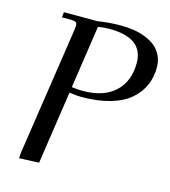

<svg xmlns="http://www.w3.org/2000/svg" viewBox="-107 -797 788 888"><g transform="rotate(15 286.5 -353.5)"><path d="M65.9 3.9 67.9 -22 160.2 -637.2Q162.1 -650.9 162.1 -655.8Q162.1 -668.5 155.3 -672.6Q148.4 -676.8 129.9 -676.8H88.9L91.8 -702.1H252.9Q307.1 -710.9 361.8 -710.9Q394.5 -710.9 423.8 -706.5Q453.1 -702.1 481 -691.2Q508.8 -680.2 528.8 -664.1Q548.8 -647.9 561 -622.8Q573.2 -597.7 573.2 -565.9Q573.2 -519 555.9 -480Q538.6 -440.9 503.2 -409.9Q467.8 -378.9 408.2 -361.6Q348.6 -344.2 270 -344.2Q249.5 -344.2 212.9 -349.1L161.1 0ZM216.8 -377Q242.2 -373 270 -373Q369.6 -373 423.8 -423.6Q478 -474.1 478 -562Q478 -682.1 315.9 -682.1Q303.7 -682.1 290 -680.9Q276.4 -679.7 268.6 -678.2L261.2 -676.8Z"/></g></svg>

Font: Dihjauti S
Style: Bold Italic
Weight: 700
Italic angle: -9°
Designer: T. Christopher White
Version: Version 3.0.0